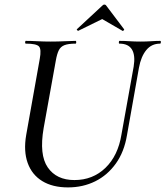

<svg xmlns="http://www.w3.org/2000/svg" viewBox="-20 -803 721 836"><path d="M562 -513Q570 -562 554.5 -587.5Q539 -613 500 -613Q497 -613 497.5 -619Q498 -625 500 -625Q522 -625 544 -623.5Q566 -622 592 -622Q616 -622 638 -623.5Q660 -625 677 -625Q681 -625 680.5 -619Q680 -613 677 -613Q640 -613 617 -585Q594 -557 585 -508L533 -215Q521 -142 484.5 -91Q448 -40 394.5 -13.5Q341 13 276 13Q209 13 164 -14.5Q119 -42 100.5 -93.5Q82 -145 94 -215L153 -546Q161 -589 149.5 -601Q138 -613 93 -613Q89 -613 89.5 -619Q90 -625 92 -625Q115 -625 143 -623.5Q171 -622 200 -622Q233 -622 261 -623.5Q289 -625 309 -625Q312 -625 312 -619Q312 -613 309 -613Q278 -613 261 -606.5Q244 -600 236 -584Q228 -568 223 -539L170 -245Q150 -129 188 -74Q226 -19 304 -19Q384 -19 439 -72Q494 -125 509 -218ZM321 -669Q320 -668 316.5 -671Q313 -674 315 -676L425 -778Q429 -783 434.5 -783Q440 -783 443 -778L520 -676Q522 -674 518.5 -670.5Q515 -667 513 -669L425 -720Z"/></svg>

Font: Cormorant Light Medium
Style: Italic
Weight: 500
Italic angle: -10°
Version: Version 4.000